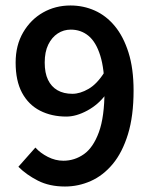

<svg xmlns="http://www.w3.org/2000/svg" viewBox="-20 -668 553 700"><path d="M217 12Q160 12 118 -9.5Q76 -31 47 -60L109 -130Q127 -110 154.5 -96Q182 -82 211 -82Q252 -82 286 -106Q320 -130 340.5 -186Q361 -242 361 -338Q361 -416 345.5 -465.5Q330 -515 302.5 -537.5Q275 -560 238 -560Q212 -560 190.5 -546Q169 -532 156 -505.5Q143 -479 143 -440Q143 -402 155 -377Q167 -352 189.5 -339Q212 -326 244 -326Q272 -326 303 -344Q334 -362 361 -405L366 -324Q339 -287 298.5 -265Q258 -243 222 -243Q168 -243 126 -264.5Q84 -286 60.5 -329.5Q37 -373 37 -440Q37 -503 64.5 -550Q92 -597 137 -622.5Q182 -648 237 -648Q284 -648 325.5 -629.5Q367 -611 398.5 -573Q430 -535 448.5 -476.5Q467 -418 467 -338Q467 -245 446.5 -178.5Q426 -112 391 -70Q356 -28 311 -8Q266 12 217 12Z"/></svg>

Font: Source Sans 3 SemiBold
Style: Regular
Weight: 600
Designer: Paul D. Hunt
Foundry: Adobe
Version: Version 3.046;hotconv 1.0.118;makeotfexe 2.5.65603